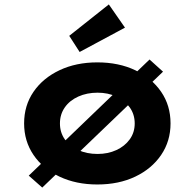

<svg xmlns="http://www.w3.org/2000/svg" viewBox="-20 -824 872 868"><path d="M171 24 110 -30 656 -555 717 -500ZM420 10Q324 10 249 -25.5Q174 -61 131.5 -123.5Q89 -186 89 -266Q89 -347 131.5 -409Q174 -471 249 -506.5Q324 -542 420 -542Q517 -542 591.5 -506.5Q666 -471 708.5 -409Q751 -347 751 -266Q751 -186 708.5 -123.5Q666 -61 591.5 -25.5Q517 10 420 10ZM421 -128Q468 -128 506 -145.5Q544 -163 566.5 -194Q589 -225 589 -266Q589 -307 566.5 -338.5Q544 -370 506 -387.5Q468 -405 421 -405Q373 -405 334 -387.5Q295 -370 273 -338.5Q251 -307 251 -266Q251 -225 273 -194Q295 -163 334 -145.5Q373 -128 421 -128ZM340 -589 293 -662 472 -804 545 -699Z"/></svg>

Font: Lexend Giga
Style: Bold
Weight: 700
Version: Version 1.007